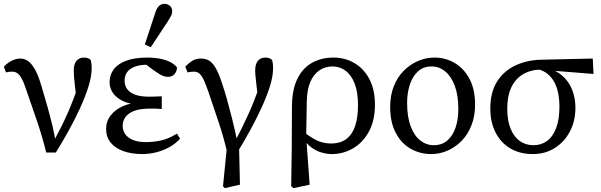

<svg xmlns="http://www.w3.org/2000/svg" viewBox="-20 -787 3122 997"><path d="M220 5Q198 -84 170 -164.5Q142 -245 113 -330Q103 -361 92.5 -379.5Q82 -398 70.5 -406.5Q59 -415 43 -415Q33 -415 25.5 -414Q18 -413 11 -411L0 -441Q12 -454 26.5 -463.5Q41 -473 56 -478Q71 -483 85 -483Q108 -483 127 -469Q146 -455 163 -424Q180 -393 195 -341Q213 -282 227.5 -229.5Q242 -177 253 -130.5Q264 -84 270 -42H254L260 -55Q282 -96 299.5 -131.5Q317 -167 332 -201Q347 -235 360.5 -270.5Q374 -306 389 -347L379 -262Q373 -307 369.5 -336.5Q366 -366 364.5 -386Q363 -406 363 -420Q363 -454 377 -471Q391 -488 415 -488Q430 -488 437.5 -484.5Q445 -481 451 -476Q453 -468 454.5 -458.5Q456 -449 456 -432Q456 -391 439.5 -338Q423 -285 396 -226Q369 -167 336 -107.5Q303 -48 270 5Z M717 13Q664 13 621.5 -2Q579 -17 555 -46Q531 -75 531 -117Q531 -157 554.5 -187.5Q578 -218 619 -236Q660 -254 712 -254V-242Q660 -244 623.5 -260Q587 -276 568 -302Q549 -328 549 -360Q549 -397 569.5 -425.5Q590 -454 633.5 -471Q677 -488 746 -488Q782 -488 812 -482Q842 -476 864.5 -464.5Q887 -453 899 -437Q899 -418 887 -403Q875 -388 852 -388Q841 -388 830.5 -391.5Q820 -395 807.5 -402.5Q795 -410 778 -422L726 -461H797L807 -444Q790 -448 776 -449.5Q762 -451 747 -451Q709 -451 682 -441.5Q655 -432 641 -413.5Q627 -395 627 -368Q627 -342 641 -323.5Q655 -305 683 -295Q711 -285 753 -285Q768 -285 783 -285.5Q798 -286 820 -287V-221Q795 -223 784 -223Q773 -223 762 -223Q719 -223 691 -215.5Q663 -208 647 -195Q631 -182 624 -166.5Q617 -151 617 -134Q617 -109 630.5 -90Q644 -71 671 -60Q698 -49 737 -49Q774 -49 813.5 -57Q853 -65 899 -93L915 -67Q891 -40 859 -22.5Q827 -5 791 4Q755 13 717 13ZM732 -556 788 -726Q796 -749 808 -758Q820 -767 833 -767Q851 -767 862.5 -756.5Q874 -746 874 -729Q874 -716 869 -706Q864 -696 852 -677L763 -542Z M1138 180 1163 -71 1162 15Q1143 -70 1116.5 -149Q1090 -228 1064 -305Q1050 -346 1039 -370Q1028 -394 1016 -404.5Q1004 -415 986 -415Q979 -415 971 -414Q963 -413 954 -411L942 -441Q959 -459 978 -471Q997 -483 1024 -483Q1044 -483 1062 -474.5Q1080 -466 1098 -437Q1116 -408 1135 -348Q1146 -316 1158 -273.5Q1170 -231 1184 -175.5Q1198 -120 1213 -48L1221 -43L1226 172L1147 190ZM1215 0 1193 -40Q1217 -84 1235.5 -121.5Q1254 -159 1270 -194.5Q1286 -230 1300.5 -267Q1315 -304 1330 -347L1321 -267Q1315 -317 1311.5 -346.5Q1308 -376 1306.5 -392.5Q1305 -409 1305 -420Q1305 -454 1319 -471Q1333 -488 1357 -488Q1372 -488 1379.5 -484.5Q1387 -481 1393 -476Q1395 -468 1396.5 -458.5Q1398 -449 1398 -432Q1398 -391 1381.5 -338.5Q1365 -286 1338 -227.5Q1311 -169 1279 -110.5Q1247 -52 1215 0Z M1492 180 1495 -12 1496 -237Q1497 -323 1524.5 -378.5Q1552 -434 1600.5 -461Q1649 -488 1711 -488Q1773 -488 1822 -458.5Q1871 -429 1899 -374.5Q1927 -320 1927 -244Q1927 -161 1895.5 -103.5Q1864 -46 1813 -16.5Q1762 13 1703 13Q1677 13 1648 4.5Q1619 -4 1592.5 -25Q1566 -46 1547 -81H1545L1557 -102Q1581 -83 1603.5 -69.5Q1626 -56 1649 -49Q1672 -42 1699 -42Q1749 -42 1780 -66.5Q1811 -91 1825 -135.5Q1839 -180 1839 -240Q1839 -309 1821.5 -353.5Q1804 -398 1774 -420Q1744 -442 1707 -442Q1668 -442 1638 -421.5Q1608 -401 1591 -360.5Q1574 -320 1573 -259L1570 -82V-73L1588 172L1504 190Z M2219 13Q2161 13 2112.5 -14.5Q2064 -42 2035 -97Q2006 -152 2006 -232Q2006 -292 2025 -339.5Q2044 -387 2077 -420Q2110 -453 2151 -470.5Q2192 -488 2236 -488Q2294 -488 2342 -459.5Q2390 -431 2418.5 -376.5Q2447 -322 2447 -244Q2447 -184 2428 -136Q2409 -88 2376.5 -55Q2344 -22 2303.5 -4.5Q2263 13 2219 13ZM2232 -33Q2275 -33 2303.5 -58Q2332 -83 2346 -125.5Q2360 -168 2360 -220Q2360 -292 2341.5 -341.5Q2323 -391 2291.5 -416.5Q2260 -442 2221 -442Q2178 -442 2150 -416Q2122 -390 2108 -347Q2094 -304 2094 -252Q2094 -180 2112.5 -131Q2131 -82 2162.5 -57.5Q2194 -33 2232 -33Z M2747 13Q2680 13 2630.5 -16Q2581 -45 2553.5 -98.5Q2526 -152 2526 -223Q2526 -308 2561 -363.5Q2596 -419 2657 -447.5Q2718 -476 2794 -477L3058 -483L3062 -403L2799 -424L2787 -426Q2732 -424 2693.5 -400Q2655 -376 2634.5 -332Q2614 -288 2614 -223Q2614 -161 2631.5 -118.5Q2649 -76 2679.5 -54.5Q2710 -33 2750 -33Q2790 -33 2820 -54.5Q2850 -76 2867.5 -121Q2885 -166 2885 -235Q2885 -267 2879.5 -298Q2874 -329 2861 -355.5Q2848 -382 2825.5 -401.5Q2803 -421 2768 -429L2780 -441Q2830 -437 2865.5 -417.5Q2901 -398 2923.5 -369Q2946 -340 2957 -303.5Q2968 -267 2968 -228Q2968 -159 2939.5 -104.5Q2911 -50 2861 -18.5Q2811 13 2747 13Z"/></svg>

Font: Source Serif 4 Variable
Style: Regular
Weight: 400
Designer: Frank Grießhammer
Foundry: Adobe
Version: Version 4.005;hotconv 1.1.0;makeotfexe 2.6.0